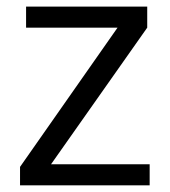

<svg xmlns="http://www.w3.org/2000/svg" viewBox="-20 -555 508 575"><path d="M428.2 0H40V-55.2L332 -472.2H58.1V-535.2H420.9V-472.2L132.8 -63H428.2Z"/></svg>

Font: f04920746
Style: Regular
Weight: 400
Foundry: Ascender Corporation
Version: Version 1.10